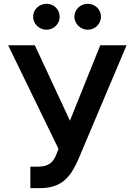

<svg xmlns="http://www.w3.org/2000/svg" viewBox="-20 -961 696 991"><path d="M136.7 9.9H188.6C305 9.9 348 -57.5 382.5 -134.2L633.2 -727.3H497.5L340.9 -338.1L159.8 -727.3H22L282 -192.5L272.4 -168C257.5 -127.1 234.7 -100.9 178.3 -100.9H136.7ZM150.9 -874.3C150.9 -838.4 182.5 -807.5 219.8 -807.5C258.2 -807.5 288 -838.4 288 -874.3C288 -912.3 258.2 -941.4 219.8 -941.4C182.5 -941.4 150.9 -912.3 150.9 -874.3ZM364 -874.3C364 -838.4 395.6 -807.5 432.9 -807.5C471.2 -807.5 501.1 -838.4 501.1 -874.3C501.1 -912.3 471.2 -941.4 432.9 -941.4C395.6 -941.4 364 -912.3 364 -874.3Z"/></svg>

Font: Margiela Sans Semi Bold
Style: Regular
Weight: 600
Designer: Stefan Endress, Andreas Faust
Version: Version 1.100;FEAKit 1.0